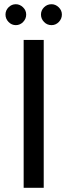

<svg xmlns="http://www.w3.org/2000/svg" viewBox="-20 -889 318 909"><path d="M92 -700H187V0H92ZM6 -820Q6 -840 20.5 -854.5Q35 -869 55 -869Q74 -869 89 -854.5Q104 -840 104 -820Q104 -800 89.5 -785Q75 -770 55 -770Q35 -770 20.5 -785Q6 -800 6 -820ZM174 -820Q174 -840 188.5 -854.5Q203 -869 224 -869Q243 -869 258 -854.5Q273 -840 273 -820Q273 -800 258.5 -785Q244 -770 224 -770Q203 -770 188.5 -785Q174 -800 174 -820Z"/></svg>

Font: KoHo Medium
Style: Regular
Weight: 500
Version: Version 1.000; ttfautohint (v1.6)